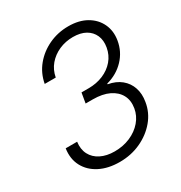

<svg xmlns="http://www.w3.org/2000/svg" viewBox="-174 -865 947 1002"><g transform="rotate(-30 299.5 -364.0)"><path d="M259.8 10.3Q190.4 10.3 139.9 -15.6Q89.4 -41.5 65.2 -87.4Q41 -133.3 49.8 -192.9H118.7Q112.8 -149.9 129.4 -117.9Q146 -85.9 180.9 -68.4Q215.8 -50.8 264.2 -50.8Q315.4 -50.8 358.4 -69.3Q401.4 -87.9 429.4 -120.6Q457.5 -153.3 464.4 -194.8Q471.7 -239.3 453.9 -272.5Q436 -305.7 397 -324.5Q357.9 -343.3 299.8 -343.3H256.8L267.1 -404.3H310.1Q357.9 -404.3 397.9 -421.1Q438 -438 464.4 -469Q490.7 -500 498 -542Q504.9 -582 491.5 -612.5Q478 -643.1 447.8 -660.2Q417.5 -677.2 372.1 -677.2Q327.6 -677.2 288.8 -660.2Q250 -643.1 223.6 -612.1Q197.3 -581.1 189.5 -538.6H123Q133.8 -597.7 170.7 -642.3Q207.5 -687 262 -712.4Q316.4 -737.8 379.4 -737.8Q443.8 -737.8 488.5 -711.9Q533.2 -686 553.7 -642.3Q574.2 -598.6 565.4 -545.4Q555.2 -483.4 512.7 -438.7Q470.2 -394 406.7 -377L406.2 -373Q453.1 -364.7 483.6 -339.6Q514.2 -314.5 526.6 -277.1Q539.1 -239.7 531.2 -194.3Q522 -135.7 483.4 -89.6Q444.8 -43.5 386.7 -16.6Q328.6 10.3 259.8 10.3Z"/></g></svg>

Font: Inter 20pt Light
Style: Italic
Weight: 300
Italic angle: -9.3988°
Version: Version 4.001;git-66647c0bb